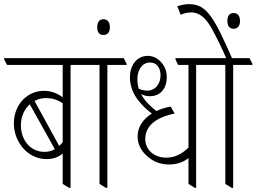

<svg xmlns="http://www.w3.org/2000/svg" viewBox="-43 -903 1240 928"><path d="M182 -134C213 -134 239 -143 260 -161V-14L291 5H298V-589H391V-595L377 -622H-23V-616L-9 -589H260V-433C233 -453 203 -464 168 -464C90 -464 24 -398 24 -307C24 -258 43 -214 73 -182C101 -152 140 -134 182 -134ZM179 -429C208 -429 233 -422 260 -404V-216C255 -209 249 -203 243 -198L124 -415C140 -424 159 -429 179 -429ZM58 -297C58 -339 74 -375 101 -399L222 -182C206 -173 190 -169 171 -169C106 -169 58 -224 58 -297Z M469 5H476V-589H569V-595L555 -622H345V-616L359 -589H438V-14Z M457 -734C477 -734 488 -747 488 -771C488 -796 477 -810 457 -810C438 -810 427 -797 427 -771C427 -747 437 -734 457 -734Z M773 -108C812 -108 843 -119 868 -139V-14L899 5H905V-589H998V-595L984 -622H805V-616L818 -589H868V-190C836 -158 801 -141 760 -141C702 -141 659 -179 659 -231C659 -292 707 -335 801 -354L782 -388C756 -383 733 -376 713 -366C684 -389 656 -416 639 -448C653 -441 667 -438 682 -438C731 -438 763 -474 763 -529C763 -558 754 -582 737 -601C719 -622 696 -633 671 -633C621 -633 585 -591 585 -529C585 -456 632 -399 691 -354C647 -327 622 -288 622 -243C622 -206 641 -170 671 -146C698 -122 733 -108 773 -108ZM621 -520C621 -568 646 -601 682 -601C713 -601 733 -577 733 -539C733 -496 706 -465 671 -465C655 -465 641 -468 628 -474C623 -489 621 -504 621 -520Z M1077 5H1084V-589H1177V-595L1163 -622H953V-616L967 -589H1046V-14Z M1052 -618H1080C988 -829 953 -883 869 -883C851 -883 830 -878 814 -873L830 -832C846 -838 863 -843 880 -843C926 -843 956 -811 986 -755C1005 -720 1031 -667 1052 -618ZM1086 -764C1106 -764 1117 -778 1117 -802C1117 -826 1106 -840 1086 -840C1067 -840 1056 -827 1056 -802C1056 -778 1066 -764 1086 -764Z"/></svg>

Font: Noto Serif Devanagari ExtraCondensed ExtraLight
Style: Regular
Weight: 200
Width: 2
Designer: Universal Thirst, Indian Type Foundry and the Monotype Design Team
Foundry: Monotype Imaging Inc.
Version: Version 2.004